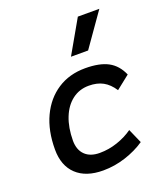

<svg xmlns="http://www.w3.org/2000/svg" viewBox="-146 -897 877 1008"><g transform="rotate(-20 293.0 -392.5)"><path d="M271.5 -83Q322.3 -83 370.8 -99.6Q419.4 -116.2 457 -143.1L492.2 -63Q444.3 -30.3 382.8 -10.3Q321.3 9.8 257.3 9.8Q161.1 9.8 108.4 -40Q55.7 -89.8 55.7 -180.2Q55.7 -285.2 92.3 -363Q128.9 -440.9 195.1 -484.1Q261.2 -527.3 350.1 -527.3Q430.2 -527.3 477.5 -502Q524.9 -476.6 549.3 -419.9L473.6 -359.9Q448.2 -398.9 415.5 -416.7Q382.8 -434.6 336.4 -434.6Q283.7 -434.6 243.9 -404.3Q204.1 -374 182.4 -319.3Q160.6 -264.6 160.2 -190.9Q160.6 -139.6 189.7 -111.3Q218.8 -83 271.5 -83ZM301.3 -609.4 407.2 -794.9H527.3L397 -609.4Z"/></g></svg>

Font: CaskaydiaCove NFP
Style: Italic
Weight: 400
Italic angle: -10°
Designer: Aaron Bell
Foundry: Saja Typeworks
Version: Version 2111.001; VTT 6.35;Nerd Fonts 3.1.1